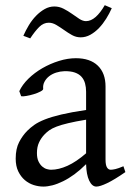

<svg xmlns="http://www.w3.org/2000/svg" viewBox="-20 -688 499 723"><path d="M171.9 -48.8Q201.2 -48.8 234.1 -63.7Q267.1 -78.6 304.2 -110.8V-237.3Q263.2 -230.5 236.6 -224.1Q210 -217.8 192.9 -211.2Q175.8 -204.6 165.5 -197.3Q155.3 -189.9 147.5 -181.6Q134.8 -168.5 127 -151.6Q119.1 -134.8 119.1 -111.8Q119.1 -92.3 125 -80.1Q130.9 -67.9 139.2 -60.8Q147.5 -53.7 156.5 -51.3Q165.5 -48.8 171.9 -48.8ZM452.1 -40Q410.6 -11.2 383.5 1.7Q356.4 14.6 342.8 14.6Q326.7 14.6 315.9 -7.8Q305.2 -30.3 304.2 -69.8Q282.2 -47.9 260.3 -31.7Q238.3 -15.6 217.3 -5.4Q196.3 4.9 177.5 9.8Q158.7 14.6 143.1 14.6Q125.5 14.6 106.9 8.8Q88.4 2.9 73.5 -9.8Q58.6 -22.5 48.8 -42.5Q39.1 -62.5 39.1 -90.8Q39.1 -127.9 52 -152.8Q64.9 -177.7 83 -195.8Q94.7 -207.5 109.6 -218Q124.5 -228.5 149.2 -238.3Q173.8 -248 210.9 -256.8Q248 -265.6 304.2 -273.9V-342.8Q304.2 -359.4 300.3 -373.8Q296.4 -388.2 287.1 -398.7Q277.8 -409.2 262 -414.8Q246.1 -420.4 222.2 -419.9Q206.5 -419.4 191.4 -414.6Q176.3 -409.7 165 -400.9Q153.8 -392.1 147.5 -380.1Q141.1 -368.2 142.6 -353.5Q143.1 -349.1 132.6 -343.5Q122.1 -337.9 107.7 -333.5Q93.3 -329.1 79.3 -326.7Q65.4 -324.2 59.6 -325.7L52.7 -344.7Q64 -369.1 86.9 -391.6Q109.9 -414.1 139.4 -431.2Q168.9 -448.2 201.9 -458.5Q234.9 -468.8 265.6 -468.8Q319.3 -468.8 348.4 -440.7Q377.4 -412.6 377.4 -362.3V-86.9Q377.4 -66.4 382.8 -57.6Q388.2 -48.8 397 -48.8Q403.8 -48.8 414.6 -51.3Q425.3 -53.7 444.8 -62ZM400.9 -657.2Q392.1 -637.2 379.9 -617.7Q367.7 -598.1 352.8 -582.5Q337.9 -566.9 320.3 -557.1Q302.7 -547.4 283.7 -547.4Q266.6 -547.4 251.2 -555.9Q235.8 -564.5 221.2 -575Q206.5 -585.4 192.1 -594Q177.7 -602.5 163.6 -602.5Q144 -602.5 127.9 -586.7Q111.8 -570.8 93.8 -543.5L67.9 -553.2Q76.7 -573.2 88.6 -593Q100.6 -612.8 115.7 -628.4Q130.9 -644 148.2 -653.8Q165.5 -663.6 184.6 -663.6Q203.1 -663.6 219.7 -655Q236.3 -646.5 251 -636Q265.6 -625.5 278.8 -616.9Q292 -608.4 303.7 -608.4Q322.3 -608.4 340.1 -624Q357.9 -639.6 374.5 -668.5Z"/></svg>

Font: Noto Serif Devanagari
Style: Bold
Weight: 700
Designer: Monotype Design Team
Foundry: Monotype Imaging Inc.
Version: Version 1.01